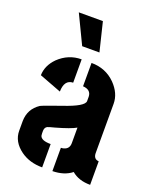

<svg xmlns="http://www.w3.org/2000/svg" viewBox="-143 -847 746 929"><g transform="rotate(20 230.5 -383.0)"><path d="M99.6 -765.6H223.6L259.8 -617.2H170.9ZM24.4 -128.9Q24.4 -72.3 78.1 -33.2Q124 0 189.5 0V-120.1Q139.6 -120.1 133.8 -143.6Q132.8 -149.4 132.8 -155.3V-168.9Q133.8 -185.5 145.5 -191.4Q150.4 -194.3 181.6 -202.1Q257.8 -223.6 284.2 -239.3V-159.2Q284.2 -129.9 256.8 -122.1Q250 -120.1 242.2 -120.1V0Q302.7 -1 340.8 -31.2Q377 0 436.5 0V-121.1Q410.2 -123 409.2 -152.3V-407.2Q409.2 -460.9 364.3 -506.8Q314.5 -556.6 241.2 -556.6V-436.5Q283.2 -433.6 284.2 -398.4V-376Q284.2 -348.6 179.7 -313.5Q89.8 -282.2 77.1 -275.4Q25.4 -241.2 24.4 -178.7ZM31.2 -417 144.5 -374Q145.5 -435.5 190.4 -436.5V-556.6Q123 -556.6 72.3 -507.8Q32.2 -466.8 31.2 -417Z"/></g></svg>

Font: Post No Bills Colombo
Style: ExtraBold
Weight: 900
Designer: Kosala Senevirathne, Siva Puranthara, Lasantha Premarathna, Tharique Azeez
Foundry: Mooniak
Version: Version 1.220 ; ttfautohint (v1.5)